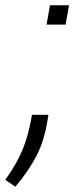

<svg xmlns="http://www.w3.org/2000/svg" viewBox="-92 -507 292 726"><path d="M156 -414H84L97 -487H169ZM91 -73 88 -54Q76 24 46 82Q16 140 -34 199L-72 173Q-41 129 -22.5 93Q-4 57 8 18Q20 -21 29 -73Z"/></svg>

Font: Inria Sans Light
Style: Italic
Weight: 300
Italic angle: -10°
Designer: Black Foundry Team
Foundry: Black Foundry
Version: Version 1.2; ttfautohint (v1.8.3)